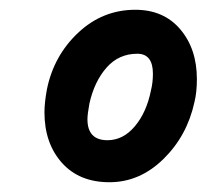

<svg xmlns="http://www.w3.org/2000/svg" viewBox="-20 -722 423 393"><path d="M71 -492Q71 -512 76 -539Q90 -608 140 -655Q190 -702 257 -702Q315 -702 349 -662Q383 -622 383 -560Q383 -533 378 -513Q363 -444 314.5 -396.5Q266 -349 204 -349Q142 -349 106.5 -389Q71 -429 71 -492ZM289 -537Q293 -553 293 -571Q293 -612 261 -612Q223 -612 198 -583.5Q173 -555 163 -510Q159 -488 159 -478Q159 -435 200 -435Q232 -435 256 -463.5Q280 -492 289 -537Z"/></svg>

Font: Decalotype ExtraBold Italic
Style: Regular
Weight: 800
Italic angle: -12°
Designer: Alfredo Marco Pradil
Foundry: Alfredo Marco Pradil
Version: Version 1.0